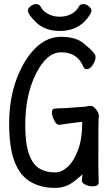

<svg xmlns="http://www.w3.org/2000/svg" viewBox="-20 -900 540 943"><path d="M250 22.9Q182.1 22.9 130.6 -6.6Q79.1 -36.1 52 -105Q24.9 -173.8 24.9 -294.9Q24.9 -462.9 97.2 -588.9Q173.8 -719.2 279.8 -719.2Q359.9 -719.2 399.9 -679.2Q436 -649.9 448.2 -628.9L449.2 -618.2Q449.2 -602.1 435.5 -581.1Q421.9 -560.1 405.8 -560.1Q394 -560.1 388.2 -574.2Q359.9 -643.1 279.8 -643.1Q210 -643.1 157 -538.6Q104 -434.1 104 -285.2Q104 -195.8 122.1 -144.3Q140.1 -92.8 172.6 -73Q205.1 -53.2 250 -53.2Q282.2 -53.2 312 -80.1Q341.8 -106.9 362.8 -161.9Q383.8 -216.8 383.8 -295.9L382.8 -301.8Q332 -295.9 272.9 -287.1Q259.8 -287.1 252.4 -298.1Q245.1 -309.1 240 -322.5Q234.9 -335.9 234.9 -347.2Q234.9 -367.2 252.9 -367.2Q286.1 -367.2 397.9 -376Q413.1 -379.9 424.8 -379.9Q435.1 -379.9 444.6 -370.8Q454.1 -361.8 460 -350.8Q465.8 -339.8 465.8 -331.1Q465.8 -324.2 464.4 -319.6Q462.9 -314.9 462.9 -94.2L464.8 -3.9Q464.8 15.1 434.1 15.1Q417 15.1 399.4 7.1Q381.8 -1 381.8 -14.2L384.8 -44.9Q382.8 -40 343 -8.5Q303.2 22.9 250 22.9ZM274.9 -748Q202.1 -748 159.7 -788.1Q117.2 -828.1 117.2 -848.1Q117.2 -857.9 129.6 -868.9Q142.1 -879.9 157.2 -879.9Q172.9 -879.9 180.2 -866.2Q191.9 -844.2 217 -831.1Q242.2 -817.9 272.9 -817.9Q305.2 -817.9 330.1 -831.1Q355 -844.2 366.2 -866.2Q373 -879.9 389.2 -879.9Q403.8 -879.9 416.5 -868.9Q429.2 -857.9 429.2 -849.1Q429.2 -830.1 394 -793Q347.2 -748 274.9 -748Z"/></svg>

Font: LXGW WenKai Mono GB Screen
Style: Regular
Weight: 400
Monospace: yes
Designer: LXGW / Fontworks Inc.
Foundry: LXGW / Fontworks Inc.
Version: Version 1.510;January 18,2025